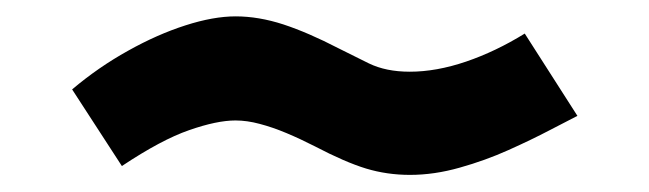

<svg xmlns="http://www.w3.org/2000/svg" viewBox="-20 -466 778 230"><path d="M471.1 -256.5Q443.6 -256.5 418.5 -264.1Q393.5 -271.7 357.2 -290.7Q339.8 -299.6 323.1 -306.6Q306.4 -313.6 291.1 -317.6Q275.9 -321.7 262.1 -321.7Q239.8 -321.7 206.6 -310.1Q173.3 -298.6 126 -267.1L66.4 -358.9Q97.9 -385.5 133.2 -405.1Q168.4 -424.8 202.1 -435.6Q235.7 -446.4 262.2 -446.4Q289.8 -446.4 319.6 -436.7Q349.3 -426.9 385.6 -408.1Q401.3 -400.1 421.8 -390.1Q442.3 -380.1 470.9 -380.1Q502.7 -380.1 538.3 -392.2Q573.8 -404.3 608.6 -425.8L671.7 -327.2Q660.2 -321.4 638.4 -310Q616.7 -298.6 589 -286.2Q561.4 -273.8 530.8 -265.2Q500.2 -256.5 471.1 -256.5Z"/></svg>

Font: Russolo 10pt ExtraLight
Style: Regular
Weight: 200
Designer: Micah Stupak-Hahn
Version: Version 1.000